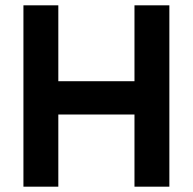

<svg xmlns="http://www.w3.org/2000/svg" viewBox="-20 -701 725 721"><path d="M485 0V-681H616V0ZM68 0V-681H199V0ZM153 -271V-396H528V-271Z"/></svg>

Font: Gabarito SemiBold
Style: Regular
Weight: 600
Designer: Leandro Assis / Alvaro Franca / Felipe Casaprima
Foundry: Naipe Foundry
Version: Version 1.000